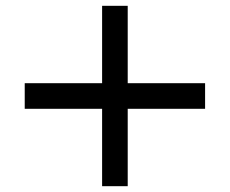

<svg xmlns="http://www.w3.org/2000/svg" viewBox="-20 -583 790 660"><path d="M685 -209V-297H419V-563H331V-297H65V-209H331V57H419V-209Z"/></svg>

Font: XITS
Style: Bold
Weight: 700
Designer: MicroPress Inc., with final additions and corrections provided by Coen Hoffman, Elsevier (retired)
Version: Version 1.302